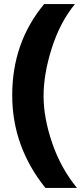

<svg xmlns="http://www.w3.org/2000/svg" viewBox="-20 -727 398 943"><path d="M358 196H203Q40 -7 40 -259Q40 -519 197 -707H348Q275 -618 234.5 -491Q194 -364 194 -255Q194 -149 236 -25.5Q278 98 358 196Z"/></svg>

Font: Hind Bold
Style: Regular
Weight: 700
Designer: Manushi Parikh, Satya Rajpurohit
Foundry: Indian Type Foundry
Version: Version 1.201;PS 1.0;hotconv 1.0.78;makeotf.lib2.5.61930; tt